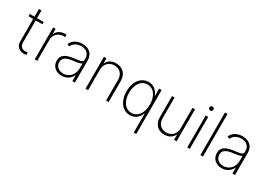

<svg xmlns="http://www.w3.org/2000/svg" viewBox="5 -1680 3945 2839"><g transform="rotate(30 1977.0 -261.0)"><path d="M282.7 -545.5H168V-676.1H125V-545.5H44.4V-506.7H125V-121.1C125 -38.4 189.3 8.9 257.5 8.9C279.5 8.9 294.4 5 307.9 0L297.2 -39.4C286.6 -35.9 275.9 -33 260.3 -33C212 -33 168 -62.9 168 -128.9V-506.7H282.7Z M443.2 0H486.5V-359.4C486.5 -447.4 552.2 -511 643.1 -511C654.5 -511 661.9 -509.6 667.6 -508.9V-552.6C660.9 -552.9 653.4 -552.9 645.6 -552.9C573.5 -552.9 512.8 -516 489.3 -460.2H485.4V-545.5H443.2Z M906.6 11.7C993.3 11.7 1054.3 -37.3 1082.7 -98.4H1085.9V0H1129.3V-381C1129.3 -500.4 1040.5 -553.6 943.5 -553.6C859.4 -553.6 780.5 -515.6 749.3 -437.1L790.1 -421.9C811.4 -475.9 866.8 -513.8 944.6 -513.8C1032.7 -513.8 1085.9 -463.1 1085.9 -383.9V-361.2C1085.9 -319.2 1024.9 -315 941.8 -305C796.2 -287.3 733.7 -241.1 733.7 -150.2C733.7 -46.5 812.5 11.7 906.6 11.7ZM910.9 -28.4C834.5 -28.4 777 -74.2 777 -148.8C777 -216.3 826.7 -252.5 946 -266.7C999.3 -272.7 1063.2 -282.7 1085.9 -301.5V-221.2C1085.9 -110.4 1013.1 -28.4 910.9 -28.4Z M1354 -353.7C1354 -448.9 1420.1 -512.4 1511 -512.4C1601.6 -512.4 1661.6 -451 1661.6 -358V0H1704.9V-359.7C1704.9 -479 1628.9 -552.6 1519.2 -552.6C1441.4 -552.6 1382.8 -515.6 1357.2 -459.2H1353V-545.5H1310.7V0H1354Z M2295.1 204.5V-545.5H2252.8V-423.7H2247.9C2221.9 -493.6 2166.2 -553.6 2072.1 -553.6C1940.3 -553.6 1854.4 -436.1 1854.4 -271.3C1854.4 -106.5 1941.1 11.4 2071.7 11.4C2164.4 11.4 2222.7 -48.3 2247.9 -119H2252.1V204.5ZM2252.5 -271.7C2252.5 -132.1 2185.7 -28.8 2075.3 -28.8C1963.8 -28.8 1897.4 -134.6 1897.4 -271.7C1897.4 -408.7 1962.7 -513.1 2075.3 -513.1C2186.8 -513.1 2252.5 -410.9 2252.5 -271.7Z M2822.4 -193.5C2822.4 -96.2 2750 -35.2 2664.8 -35.2C2577.4 -35.2 2516.3 -96.6 2516.3 -187.5V-545.5H2473V-185.7C2473 -66.4 2549 7.1 2655.9 7.1C2733.7 7.1 2793.3 -32.3 2818.9 -88.4H2822.4V0H2865.8V-545.5H2822.4Z M3047.6 0H3090.6V-545.5H3047.6ZM3069.2 -642C3088.4 -642 3104 -657.3 3104 -676.1C3104 -695 3088.4 -710.2 3069.2 -710.2C3050.1 -710.2 3034.1 -695 3034.1 -676.1C3034.1 -657.3 3050.1 -642 3069.2 -642Z M3315.7 -727.3H3272.4V0H3315.7Z M3639.9 11.7C3726.6 11.7 3787.6 -37.3 3816.1 -98.4H3819.2V0H3862.6V-381C3862.6 -500.4 3773.8 -553.6 3676.8 -553.6C3592.7 -553.6 3513.8 -515.6 3482.6 -437.1L3523.4 -421.9C3544.7 -475.9 3600.1 -513.8 3677.9 -513.8C3766 -513.8 3819.2 -463.1 3819.2 -383.9V-361.2C3819.2 -319.2 3758.2 -315 3675.1 -305C3529.5 -287.3 3467 -241.1 3467 -150.2C3467 -46.5 3545.8 11.7 3639.9 11.7ZM3644.2 -28.4C3567.8 -28.4 3510.3 -74.2 3510.3 -148.8C3510.3 -216.3 3560 -252.5 3679.3 -266.7C3732.6 -272.7 3796.5 -282.7 3819.2 -301.5V-221.2C3819.2 -110.4 3746.4 -28.4 3644.2 -28.4Z"/></g></svg>

Font: Karasuma Gothic
Style: Thin
Weight: 200
Designer: Rasmus Andersson / Ryoko Ishizuka
Foundry: rsms
Version: Version 1.00